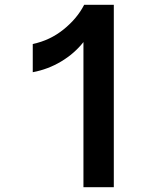

<svg xmlns="http://www.w3.org/2000/svg" viewBox="-20 -783 680 803"><path d="M329 -607Q291 -559 236 -526Q181 -493 117 -481V-599Q189 -614 246 -660Q303 -706 332 -763H456V0H329Z"/></svg>

Font: Open Sauce One SemiBold
Style: Regular
Weight: 600
Designer: Alfredo Marco Pradil
Foundry: Creative Sauce Fz LLC
Version: Version 1.477